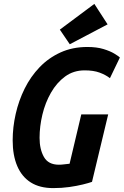

<svg xmlns="http://www.w3.org/2000/svg" viewBox="-20 -950 635 985"><path d="M253 15Q184 15 138 -14Q92 -43 68.5 -98Q45 -153 45 -230Q45 -297 60.5 -365.5Q76 -434 106.5 -495.5Q137 -557 183 -605Q229 -653 290.5 -681Q352 -709 428 -709Q476 -709 510.5 -698.5Q545 -688 566.5 -675Q588 -662 595 -655L544 -549Q522 -566 491 -577.5Q460 -589 414 -589Q357 -589 314 -557.5Q271 -526 241.5 -474.5Q212 -423 197.5 -362Q183 -301 183 -243Q183 -184 205.5 -144.5Q228 -105 282 -105Q296 -105 310 -107Q324 -109 337 -110L397 -363H535L452 -17Q435 -11 404.5 -3.5Q374 4 335.5 9.5Q297 15 253 15ZM338 -723 287 -798 464 -930 532 -825Z"/></svg>

Font: Ubuntu Sans Mono
Style: Bold Italic
Weight: 700
Italic angle: -13.5°
Monospace: yes
Designer: Dalton Maag Ltd
Foundry: Dalton Maag Ltd
Version: Version 1.006